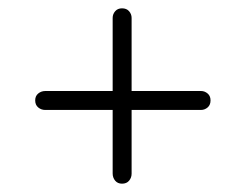

<svg xmlns="http://www.w3.org/2000/svg" viewBox="-20 -582 590 461"><path d="M64.5 -341Q64.5 -351.5 71.8 -357.5Q79 -363.5 89 -363.5H462.5Q471.5 -363.5 478.5 -357.5Q485.5 -351.5 485.5 -341Q485.5 -330 478.5 -324Q471.5 -318 462.5 -318H88.5Q79 -318 71.8 -324Q64.5 -330 64.5 -341ZM273 -141Q262.5 -141 256.5 -148.2Q250.5 -155.5 250.5 -165.5V-539Q250.5 -548 256.5 -555Q262.5 -562 273 -562Q284 -562 290 -555Q296 -548 296 -539V-165Q296 -155.5 290 -148.2Q284 -141 273 -141Z"/></svg>

Font: Fraunces 24pt
Style: Regular
Weight: 400
Version: Version 1.000;[b76b70a41]